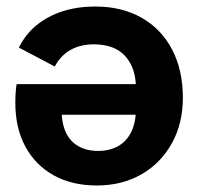

<svg xmlns="http://www.w3.org/2000/svg" viewBox="-20 -557 613 589"><path d="M272 -537Q354 -537 414.5 -502.5Q475 -468 508 -405Q541 -342 541 -257Q541 -178 507 -117Q473 -56 413.5 -22Q354 12 277 12Q201 12 145 -19Q89 -50 58 -107Q27 -164 27 -242Q27 -256 28 -272.5Q29 -289 31 -299H471V-205H126L169 -220Q169 -179 182 -151Q195 -123 220.5 -108.5Q246 -94 281 -94Q316 -94 342 -108.5Q368 -123 382.5 -152Q397 -181 397 -224V-287Q397 -348 364.5 -384.5Q332 -421 267 -421Q228 -421 197.5 -404.5Q167 -388 148 -353L38 -411Q58 -452 92.5 -480Q127 -508 172.5 -522.5Q218 -537 272 -537Z"/></svg>

Font: TikTok Sans 24pt
Style: Bold
Weight: 700
Version: Version 4.000